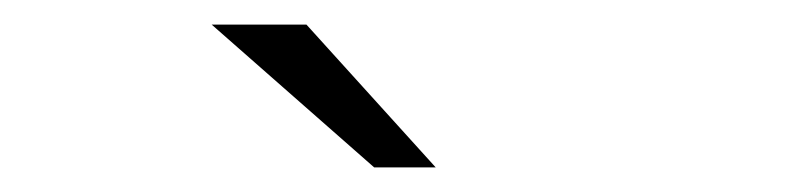

<svg xmlns="http://www.w3.org/2000/svg" viewBox="-20 -715 640 156"><path d="M284 -579 152 -695H229L334 -579Z"/></svg>

Font: Red Hat Mono
Style: Regular
Weight: 300
Monospace: yes
Designer: Pentagram, MCKL
Foundry: Pentagram, MCKL
Version: Version 1.023